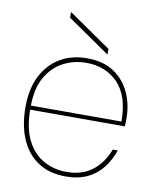

<svg xmlns="http://www.w3.org/2000/svg" viewBox="-80 -756 679 831"><g transform="rotate(10 259.0 -340.5)"><path d="M265 12Q194 12 144 -20.5Q94 -53 68 -113Q42 -173 42 -254Q42 -335 71 -391.5Q100 -448 151 -478Q202 -508 268 -508Q341 -508 388 -476Q435 -444 458 -392.5Q481 -341 481 -282Q481 -272 481 -264.5Q481 -257 480 -246H53V-264H462Q462 -377 408 -432.5Q354 -488 268 -488Q216 -488 169.5 -464.5Q123 -441 93.5 -390.5Q64 -340 64 -259V-250Q64 -165 91.5 -111.5Q119 -58 164.5 -33Q210 -8 265 -8Q333 -8 378 -42.5Q423 -77 446 -138H468Q453 -94 426.5 -60Q400 -26 360 -7Q320 12 265 12ZM352 -539 165 -668V-693L352 -564Z"/></g></svg>

Font: DM Sans 28pt Thin
Style: Regular
Weight: 250
Version: Version 4.004;gftools[0.9.30]